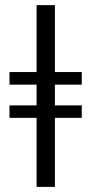

<svg xmlns="http://www.w3.org/2000/svg" viewBox="-20 -731 357 751"><path d="M123 0V-270H17.1V-318.8H123V-399.9H17.1V-449.2H123V-710.9H194.8V-449.2H299.8V-399.9H194.8V-318.8H299.8V-270H194.8V0Z"/></svg>

Font: Junicode SmCond Medium
Style: Regular
Weight: 500
Width: 4
Designer: Peter S. Baker
Version: Version 2.206